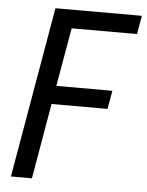

<svg xmlns="http://www.w3.org/2000/svg" viewBox="-52 -753 609 796"><g transform="rotate(5 253.0 -355.5)"><path d="M397.9 -314H165L110.8 0H23.4L146.5 -710.9H506.3L492.7 -633.8H220.7L178.2 -390.6H411.6Z"/></g></svg>

Font: MAUL Condensed Italic
Style: Condenced Regular Italic
Weight: 400
Italic angle: -12°
Designer: MAUL
Version: Version 1.0; 2020; ttfautohint (v1.8.3)